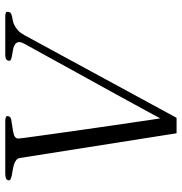

<svg xmlns="http://www.w3.org/2000/svg" viewBox="0 -707 707 747"><g transform="rotate(-90 353.5 -333.5)"><path d="M680.7 -653.8Q679.2 -647 674.3 -644.3Q669.4 -641.6 662.4 -640.1Q655.3 -638.7 646.5 -637Q637.7 -635.3 627.9 -630.4Q618.2 -625.5 608.4 -616.5Q598.6 -607.4 589.8 -591.3L268.6 0H208.5L112.3 -609.9Q110.8 -618.7 103.8 -624Q96.7 -629.4 86.7 -632.6Q76.7 -635.7 65.4 -637.5Q54.2 -639.2 44.9 -641.1Q35.6 -643.1 30 -646Q24.4 -648.9 25.4 -654.3Q27.3 -662.6 35.9 -664.6Q44.4 -666.5 50.8 -666.5H255.9Q262.7 -666.5 269.8 -664.6Q276.9 -662.6 274.9 -654.3Q272.9 -645.5 260.3 -643.1Q247.6 -640.6 232.2 -638.7Q216.8 -636.7 203.6 -633.1Q190.4 -629.4 188 -618.7Q187.5 -617.2 190.4 -594.2Q193.4 -571.3 198.5 -534.4Q203.6 -497.6 210.2 -450.7Q216.8 -403.8 223.9 -354Q231 -304.2 238 -255.6Q245.1 -207 251 -167Q256.8 -127 261 -99.1Q265.1 -71.3 266.6 -63.5Q269.5 -69.3 277.1 -83.5Q284.7 -97.7 296.1 -118.4Q307.6 -139.2 321.8 -165.3Q335.9 -191.4 352.1 -220.9Q368.2 -250.5 385.5 -281.7Q402.8 -313 420.4 -344.7L556.2 -591.3Q564.9 -606.9 563 -615.7Q561 -624.5 553.2 -629.4Q545.4 -634.3 534.2 -636.2Q522.9 -638.2 512.7 -639.9Q502.4 -641.6 495.8 -644.3Q489.3 -647 490.7 -653.8Q492.7 -662.1 499.3 -664.3Q505.9 -666.5 512.2 -666.5H665Q671.4 -666.5 677 -664.3Q682.6 -662.1 680.7 -653.8Z"/></g></svg>

Font: Atsinvsda
Style: Italic
Weight: 400
Italic angle: -12°
Designer: Al Webster
Foundry: Al Webster and Michael Everson
Version: Version 2.000